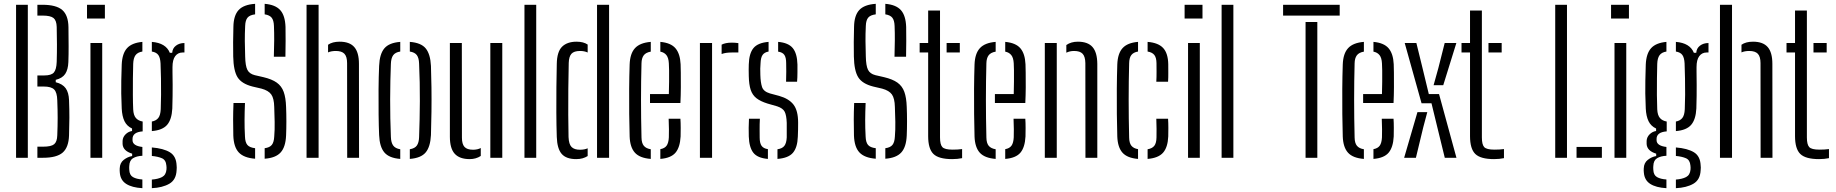

<svg xmlns="http://www.w3.org/2000/svg" viewBox="-20 -825 9600 1004"><path d="M64 0V-800H125.5V0ZM175.5 0V-58H205.5Q247.5 -58 263 -70.8Q278.5 -83.5 279.5 -117.5Q281.5 -167.5 281.5 -208.8Q281.5 -250 279.5 -300Q278.5 -341.5 263.2 -357Q248 -372.5 209 -372.5H175.5V-430.5H212Q248.5 -430.5 261.8 -446Q275 -461.5 276.5 -501.5Q278 -551.5 277.8 -593.2Q277.5 -635 276.5 -684.5Q275.5 -718 259.8 -730.8Q244 -743.5 202.5 -743.5H175.5V-800H202.5Q274 -800 305.5 -772.8Q337 -745.5 338 -683Q338.5 -624.5 338.8 -582.8Q339 -541 337.5 -500.5Q336 -461 321 -438.5Q306 -416 271.5 -407.5V-395Q307.5 -386 323.5 -363.5Q339.5 -341 341 -301.5Q343 -250.5 342.8 -209Q342.5 -167.5 341 -117Q339 -54.5 307.8 -27.2Q276.5 0 205.5 0Z M435 -728V-800H528.5V-728ZM453 0V-600H514.5V0Z M724.5 159Q670 156 639.8 136.5Q609.5 117 606.5 77.5Q606 72.5 605.8 67Q605.5 61.5 606 55.5Q607 26.5 627.2 10.8Q647.5 -5 671 -9V-21.5Q623 -36 621 -72Q621 -77.5 621 -80.5Q621 -83.5 621 -88.5Q622 -108 636.5 -122.5Q651 -137 670.5 -140V-153Q643.5 -165.5 631 -191.2Q618.5 -217 616.5 -257.5Q614.5 -303 614 -336Q613.5 -369 614.2 -403.5Q615 -438 616.5 -487.5Q619 -545 644.2 -573Q669.5 -601 724.5 -606V-555.5Q699.5 -551.5 688.5 -536.2Q677.5 -521 676.5 -491Q675.5 -459 675 -415.5Q674.5 -372 674.8 -328.5Q675 -285 676.5 -253Q678 -222.5 690.5 -208Q703 -193.5 726 -189.5V-138Q673 -134 673 -98.5V-92Q673 -62.5 724.5 -56.5V-10.5Q694.5 -9 675.8 2.2Q657 13.5 656 42.5Q655.5 47 655.5 52Q655.5 57 656 63Q657 90.5 675.2 101Q693.5 111.5 724.5 113.5ZM774 -139.5V-189.5Q796 -193.5 807.5 -207.8Q819 -222 820.5 -254Q822 -288 822.2 -329.8Q822.5 -371.5 821.8 -414.2Q821 -457 819.5 -493.5Q818 -523 808 -537.2Q798 -551.5 774 -555.5V-606Q847.5 -600 868 -549H880.5Q882 -572.5 900 -586.2Q918 -600 944.5 -600V-550.5H935Q910.5 -550.5 896.2 -531.5Q882 -512.5 882 -474V-449Q882.5 -411 882.8 -381.5Q883 -352 882.5 -323Q882 -294 881 -257.5Q878 -200 853.8 -172Q829.5 -144 774 -139.5ZM774 159V114Q807 111.5 827.5 100.8Q848 90 850.5 61.5Q851.5 50.5 850 40.5Q847.5 11.5 826.8 2.5Q806 -6.5 774 -9.5V-54Q835 -49 868.2 -28.8Q901.5 -8.5 903.5 40Q904 45 904.2 51.5Q904.5 58 903.5 64.5Q901.5 115 865.5 135.8Q829.5 156.5 774 159Z M1364 5V-50Q1390.5 -53.5 1401.5 -67.5Q1412.5 -81.5 1414 -111Q1417 -145.5 1416.2 -188.2Q1415.5 -231 1414 -265.5Q1413 -310.5 1398.5 -331Q1384 -351.5 1347.5 -361.5L1300.5 -372.5Q1243.5 -387 1222.2 -421Q1201 -455 1199.5 -530Q1198.5 -565 1199 -604.8Q1199.5 -644.5 1200.5 -685Q1201.5 -744 1227.8 -772.5Q1254 -801 1314 -805V-750Q1286 -746.5 1274.5 -732.8Q1263 -719 1262 -689.5Q1260 -648 1260.2 -610Q1260.5 -572 1262 -530Q1263 -481 1273.5 -460Q1284 -439 1312 -432L1357.5 -421.5Q1402 -411 1427.2 -393Q1452.5 -375 1463.5 -344.5Q1474.5 -314 1476 -265.5Q1477.5 -230.5 1477.5 -190.5Q1477.5 -150.5 1476 -116.5Q1473.5 -56.5 1447.5 -27.8Q1421.5 1 1364 5ZM1412 -528.5Q1413.5 -576.5 1413.8 -615Q1414 -653.5 1412.5 -689.5Q1411.5 -718.5 1400.8 -732.2Q1390 -746 1364 -750V-805Q1420 -800.5 1445.5 -772Q1471 -743.5 1473 -684Q1473.5 -650 1473.5 -611.2Q1473.5 -572.5 1472.5 -528.5ZM1314 5Q1255 0.5 1228.5 -28Q1202 -56.5 1200 -116.5Q1199 -163.5 1199 -200.5Q1199 -237.5 1201 -286.5H1261Q1259 -240 1258.8 -198Q1258.5 -156 1261 -111Q1262 -81 1273.5 -67.2Q1285 -53.5 1314 -50Z M1583 0V-800H1646V0ZM1795.5 0 1795 -495Q1795 -529 1781 -543.8Q1767 -558.5 1736 -558.5Q1712.5 -558.5 1695.5 -551V-591Q1718 -607 1756 -607Q1808 -607 1832.5 -579Q1857 -551 1857 -491L1857.5 0Z M1962.5 -118.5Q1960.5 -163.5 1959.8 -226.8Q1959 -290 1959.5 -357.2Q1960 -424.5 1962.5 -480.5Q1965 -542.5 1989.8 -572Q2014.5 -601.5 2073 -606V-555.5Q2047 -551.5 2036 -536.2Q2025 -521 2024 -491Q2020.5 -406.5 2020.2 -305.8Q2020 -205 2024 -109Q2025 -79 2036.2 -63.8Q2047.5 -48.5 2073 -44.5V6Q2014.5 1.5 1989.8 -28Q1965 -57.5 1962.5 -118.5ZM2123 6V-44.5Q2149.5 -49 2160 -64.2Q2170.5 -79.5 2171.5 -107.5Q2175 -198.5 2175.5 -296.5Q2176 -394.5 2171.5 -493Q2170.5 -522.5 2159.5 -537Q2148.5 -551.5 2123 -555.5V-606Q2182 -601.5 2206.2 -571.8Q2230.5 -542 2233.5 -480.5Q2235.5 -430 2236.2 -367.8Q2237 -305.5 2236.2 -240.8Q2235.5 -176 2233.5 -118.5Q2230.5 -57.5 2206 -28Q2181.5 1.5 2123 6Z M2332.5 -110V-600H2395L2395.5 -105Q2395.5 -71.5 2409 -56.8Q2422.5 -42 2453.5 -42Q2477 -42 2494 -51V-9.5Q2469 7 2436 7Q2383.5 7 2358 -20.8Q2332.5 -48.5 2332.5 -110ZM2544 0V-600H2606.5V0Z M2722.5 0V-800H2784V0Z M3102 0V-800H3165V0ZM2891.5 -109Q2889.5 -169 2889.2 -236.2Q2889 -303.5 2889.5 -369.2Q2890 -435 2891.5 -491Q2892.5 -554.5 2919.2 -580.8Q2946 -607 2995 -607Q3031 -607 3053 -592V-550.5Q3035.5 -558.5 3013.5 -558.5Q2981.5 -558.5 2968.2 -543.8Q2955 -529 2954 -496Q2952.5 -431 2951.8 -360.8Q2951 -290.5 2951.5 -225Q2952 -159.5 2953 -108.5Q2954.5 -70.5 2969 -56.2Q2983.5 -42 3012.5 -42Q3036.5 -42 3053 -49.5V-9Q3041 -1.5 3026.5 2.8Q3012 7 2993 7Q2941 7 2917.2 -20.2Q2893.5 -47.5 2891.5 -109Z M3272.5 -111.5Q3271 -163.5 3270.2 -228.5Q3269.5 -293.5 3270 -361Q3270.5 -428.5 3272.5 -487.5Q3274.5 -545 3300.5 -573.2Q3326.5 -601.5 3383 -606V-555Q3357 -550.5 3346 -535.5Q3335 -520.5 3334.5 -494Q3329.5 -308.5 3334.5 -106Q3335 -76.5 3346.8 -62.5Q3358.5 -48.5 3383 -44.5V6Q3325 1.5 3299.8 -26.8Q3274.5 -55 3272.5 -111.5ZM3379 -286.5V-333H3477.5Q3478.5 -365 3478.8 -398Q3479 -431 3478.8 -457.2Q3478.5 -483.5 3477.5 -494Q3476 -522.5 3464.8 -536.8Q3453.5 -551 3433 -555V-606Q3488 -601 3512.2 -572.5Q3536.5 -544 3539 -489Q3539.5 -478 3540 -444.5Q3540.5 -411 3540.2 -368.2Q3540 -325.5 3538 -286.5ZM3433 6V-45Q3455.5 -49 3465.8 -63.2Q3476 -77.5 3477.5 -106.5Q3478 -121.5 3478 -148.8Q3478 -176 3476.5 -204H3538Q3539.5 -184.5 3539.5 -156.2Q3539.5 -128 3539 -111.5Q3536 -54.5 3512.2 -26.5Q3488.5 1.5 3433 6Z M3753.5 -542.5V-591.5Q3773.5 -602 3806.5 -602Q3814.5 -602 3822.8 -601.5Q3831 -601 3841 -599.5V-550.5H3807Q3774 -550.5 3753.5 -542.5ZM3640 0V-600H3703.5V0Z M4045.5 6V-44.5Q4070.5 -48 4081.5 -62.2Q4092.5 -76.5 4094 -106.5Q4094.5 -147.5 4094 -182.5Q4092.5 -222.5 4083.2 -240.8Q4074 -259 4044 -269L3993.5 -283.5Q3956.5 -295 3935.5 -311.5Q3914.5 -328 3905.5 -355.2Q3896.5 -382.5 3895.5 -426.5Q3895 -447 3895 -459.8Q3895 -472.5 3895.5 -488Q3897 -545.5 3920 -573.5Q3943 -601.5 3999 -606V-555.5Q3977 -551.5 3967.5 -537.5Q3958 -523.5 3957 -494Q3956 -483 3955.5 -466.5Q3955 -450 3956 -433.5Q3957 -394 3964.8 -370.2Q3972.5 -346.5 4006 -336.5L4054.5 -323.5Q4105.5 -309 4129.5 -277.8Q4153.5 -246.5 4153.5 -183.5Q4153.5 -162 4153.2 -147Q4153 -132 4152 -110.5Q4150 -54 4126.5 -26.2Q4103 1.5 4045.5 6ZM4090.5 -397.5Q4091.5 -423.5 4091.5 -450.2Q4091.5 -477 4091 -495Q4091 -523.5 4081.8 -537.5Q4072.5 -551.5 4049 -555V-606Q4102.5 -601.5 4125.5 -573.5Q4148.5 -545.5 4150 -487.5Q4150 -476 4150 -447.2Q4150 -418.5 4148 -397.5ZM3895.5 -111.5Q3895 -135.5 3895 -156.8Q3895 -178 3896.5 -204H3953.5Q3952 -173.5 3952.2 -149Q3952.5 -124.5 3952.5 -106Q3952.5 -77 3962.2 -62.8Q3972 -48.5 3995.5 -45V6Q3941 1.5 3919.2 -26.5Q3897.5 -54.5 3895.5 -111.5Z M4609.5 5V-50Q4636 -53.5 4647 -67.5Q4658 -81.5 4659.5 -111Q4662.5 -145.5 4661.8 -188.2Q4661 -231 4659.5 -265.5Q4658.5 -310.5 4644 -331Q4629.5 -351.5 4593 -361.5L4546 -372.5Q4489 -387 4467.8 -421Q4446.5 -455 4445 -530Q4444 -565 4444.5 -604.8Q4445 -644.5 4446 -685Q4447 -744 4473.2 -772.5Q4499.5 -801 4559.5 -805V-750Q4531.5 -746.5 4520 -732.8Q4508.5 -719 4507.5 -689.5Q4505.5 -648 4505.8 -610Q4506 -572 4507.5 -530Q4508.5 -481 4519 -460Q4529.5 -439 4557.5 -432L4603 -421.5Q4647.5 -411 4672.8 -393Q4698 -375 4709 -344.5Q4720 -314 4721.5 -265.5Q4723 -230.5 4723 -190.5Q4723 -150.5 4721.5 -116.5Q4719 -56.5 4693 -27.8Q4667 1 4609.5 5ZM4657.5 -528.5Q4659 -576.5 4659.2 -615Q4659.5 -653.5 4658 -689.5Q4657 -718.5 4646.2 -732.2Q4635.5 -746 4609.5 -750V-805Q4665.5 -800.5 4691 -772Q4716.5 -743.5 4718.5 -684Q4719 -650 4719 -611.2Q4719 -572.5 4718 -528.5ZM4559.5 5Q4500.5 0.5 4474 -28Q4447.5 -56.5 4445.5 -116.5Q4444.5 -163.5 4444.5 -200.5Q4444.5 -237.5 4446.5 -286.5H4506.5Q4504.5 -240 4504.2 -198Q4504 -156 4506.5 -111Q4507.5 -81 4519 -67.2Q4530.5 -53.5 4559.5 -50Z M4789 -550.5V-600H4833.5V-770H4895.5V-106.5Q4895.5 -69 4907.8 -55.8Q4920 -42.5 4961 -42.5Q4976.5 -42.5 4986.8 -43.2Q4997 -44 5011 -45.5V2Q4987.5 7 4959 7Q4888.5 7 4861 -20Q4833.5 -47 4833.5 -113V-550.5ZM4930 -550.5V-600H4999V-550.5Z M5076 -111.5Q5074.5 -163.5 5073.8 -228.5Q5073 -293.5 5073.5 -361Q5074 -428.5 5076 -487.5Q5078 -545 5104 -573.2Q5130 -601.5 5186.5 -606V-555Q5160.5 -550.5 5149.5 -535.5Q5138.5 -520.5 5138 -494Q5133 -308.5 5138 -106Q5138.5 -76.5 5150.2 -62.5Q5162 -48.5 5186.5 -44.5V6Q5128.5 1.5 5103.2 -26.8Q5078 -55 5076 -111.5ZM5182.5 -286.5V-333H5281Q5282 -365 5282.2 -398Q5282.5 -431 5282.2 -457.2Q5282 -483.5 5281 -494Q5279.5 -522.5 5268.2 -536.8Q5257 -551 5236.5 -555V-606Q5291.5 -601 5315.8 -572.5Q5340 -544 5342.5 -489Q5343 -478 5343.5 -444.5Q5344 -411 5343.8 -368.2Q5343.5 -325.5 5341.5 -286.5ZM5236.5 6V-45Q5259 -49 5269.2 -63.2Q5279.5 -77.5 5281 -106.5Q5281.5 -121.5 5281.5 -148.8Q5281.5 -176 5280 -204H5341.5Q5343 -184.5 5343 -156.2Q5343 -128 5342.5 -111.5Q5339.5 -54.5 5315.8 -26.5Q5292 1.5 5236.5 6Z M5656 0 5655.5 -495Q5655 -529 5641.2 -543.8Q5627.5 -558.5 5596.5 -558.5Q5574.5 -558.5 5556 -549.5V-589.5Q5580.5 -607 5616.5 -607Q5668.5 -607 5693 -579Q5717.5 -551 5718 -491V0ZM5443.5 0V-600H5506V0Z M5822.5 -111.5Q5821 -163.5 5820.2 -228.5Q5819.5 -293.5 5820 -361Q5820.5 -428.5 5822.5 -487.5Q5824.5 -545 5850 -573.2Q5875.5 -601.5 5931 -606V-555.5Q5907 -551.5 5896 -537.2Q5885 -523 5884.5 -494Q5879.5 -307.5 5884.5 -106Q5885 -77 5896.2 -63Q5907.5 -49 5931 -45V6Q5874.5 1.5 5849.5 -26.8Q5824.5 -55 5822.5 -111.5ZM6026.5 -397.5Q6028 -423 6027.8 -448.2Q6027.5 -473.5 6027.5 -495Q6027 -524 6016 -537.8Q6005 -551.5 5981 -555.5V-606Q6037 -601.5 6062.5 -573.8Q6088 -546 6089 -489Q6089 -467.5 6089.2 -444Q6089.5 -420.5 6088 -397.5ZM5981 6V-44.5Q6005 -48.5 6016 -62.5Q6027 -76.5 6027.5 -106.5Q6027.5 -128.5 6027.8 -151.5Q6028 -174.5 6026.5 -204H6088Q6089.5 -183 6089.5 -156.2Q6089.5 -129.5 6089 -111.5Q6086.5 -54.5 6061.8 -26.5Q6037 1.5 5981 6Z M6174.5 -728V-800H6268V-728ZM6192.5 0V-600H6254V0Z M6368 0V-800H6429.5V0Z M6689.5 -743.5V-800H6985.5V-743.5ZM6807 0V-710H6868.5V0Z M7001.5 -111.5Q7000 -163.5 6999.2 -228.5Q6998.5 -293.5 6999 -361Q6999.5 -428.5 7001.5 -487.5Q7003.5 -545 7029.5 -573.2Q7055.5 -601.5 7112 -606V-555Q7086 -550.5 7075 -535.5Q7064 -520.5 7063.5 -494Q7058.5 -308.5 7063.5 -106Q7064 -76.5 7075.8 -62.5Q7087.5 -48.5 7112 -44.5V6Q7054 1.5 7028.8 -26.8Q7003.5 -55 7001.5 -111.5ZM7108 -286.5V-333H7206.5Q7207.5 -365 7207.8 -398Q7208 -431 7207.8 -457.2Q7207.5 -483.5 7206.5 -494Q7205 -522.5 7193.8 -536.8Q7182.5 -551 7162 -555V-606Q7217 -601 7241.2 -572.5Q7265.5 -544 7268 -489Q7268.5 -478 7269 -444.5Q7269.5 -411 7269.2 -368.2Q7269 -325.5 7267 -286.5ZM7162 6V-45Q7184.5 -49 7194.8 -63.2Q7205 -77.5 7206.5 -106.5Q7207 -121.5 7207 -148.8Q7207 -176 7205.5 -204H7267Q7268.5 -184.5 7268.5 -156.2Q7268.5 -128 7268 -111.5Q7265 -54.5 7241.2 -26.5Q7217.5 1.5 7162 6Z M7535 0 7496 -159.5 7465.5 -285H7413.5L7325.5 -600H7386.5L7418.5 -469.5L7451.5 -333H7505L7596 0ZM7476.5 -379.5 7501.5 -469.5 7534.5 -600H7595.5L7527 -379.5ZM7322.5 0 7392 -238.5H7443.5L7422.5 -159.5L7384 0Z M7622.5 -550.5V-600H7667V-770H7729V-106.5Q7729 -69 7741.2 -55.8Q7753.5 -42.5 7794.5 -42.5Q7810 -42.5 7820.2 -43.2Q7830.5 -44 7844.5 -45.5V2Q7821 7 7792.5 7Q7722 7 7694.5 -20Q7667 -47 7667 -113V-550.5ZM7763.5 -550.5V-600H7832.5V-550.5Z M8112.5 0V-800H8174V0ZM8224 0V-56.5H8356.5V0Z M8404.5 -728V-800H8498V-728ZM8422.5 0V-600H8484V0Z M8694 159Q8639.5 156 8609.2 136.5Q8579 117 8576 77.5Q8575.5 72.5 8575.2 67Q8575 61.5 8575.5 55.5Q8576.5 26.5 8596.8 10.8Q8617 -5 8640.5 -9V-21.5Q8592.5 -36 8590.5 -72Q8590.5 -77.5 8590.5 -80.5Q8590.5 -83.5 8590.5 -88.5Q8591.5 -108 8606 -122.5Q8620.5 -137 8640 -140V-153Q8613 -165.5 8600.5 -191.2Q8588 -217 8586 -257.5Q8584 -303 8583.5 -336Q8583 -369 8583.8 -403.5Q8584.5 -438 8586 -487.5Q8588.5 -545 8613.8 -573Q8639 -601 8694 -606V-555.5Q8669 -551.5 8658 -536.2Q8647 -521 8646 -491Q8645 -459 8644.5 -415.5Q8644 -372 8644.2 -328.5Q8644.5 -285 8646 -253Q8647.5 -222.5 8660 -208Q8672.5 -193.5 8695.5 -189.5V-138Q8642.5 -134 8642.5 -98.5V-92Q8642.5 -62.5 8694 -56.5V-10.5Q8664 -9 8645.2 2.2Q8626.5 13.5 8625.5 42.5Q8625 47 8625 52Q8625 57 8625.5 63Q8626.5 90.5 8644.8 101Q8663 111.5 8694 113.5ZM8743.5 -139.5V-189.5Q8765.5 -193.5 8777 -207.8Q8788.5 -222 8790 -254Q8791.5 -288 8791.8 -329.8Q8792 -371.5 8791.2 -414.2Q8790.5 -457 8789 -493.5Q8787.5 -523 8777.5 -537.2Q8767.5 -551.5 8743.5 -555.5V-606Q8817 -600 8837.5 -549H8850Q8851.5 -572.5 8869.5 -586.2Q8887.5 -600 8914 -600V-550.5H8904.5Q8880 -550.5 8865.8 -531.5Q8851.5 -512.5 8851.5 -474V-449Q8852 -411 8852.2 -381.5Q8852.5 -352 8852 -323Q8851.5 -294 8850.5 -257.5Q8847.5 -200 8823.2 -172Q8799 -144 8743.5 -139.5ZM8743.5 159V114Q8776.5 111.5 8797 100.8Q8817.5 90 8820 61.5Q8821 50.5 8819.5 40.5Q8817 11.5 8796.2 2.5Q8775.5 -6.5 8743.5 -9.5V-54Q8804.5 -49 8837.8 -28.8Q8871 -8.5 8873 40Q8873.5 45 8873.8 51.5Q8874 58 8873 64.5Q8871 115 8835 135.8Q8799 156.5 8743.5 159Z M8974 0V-800H9037V0ZM9186.5 0 9186 -495Q9186 -529 9172 -543.8Q9158 -558.5 9127 -558.5Q9103.5 -558.5 9086.5 -551V-591Q9109 -607 9147 -607Q9199 -607 9223.5 -579Q9248 -551 9248 -491L9248.5 0Z M9322 -550.5V-600H9366.5V-770H9428.5V-106.5Q9428.5 -69 9440.8 -55.8Q9453 -42.5 9494 -42.5Q9509.5 -42.5 9519.8 -43.2Q9530 -44 9544 -45.5V2Q9520.5 7 9492 7Q9421.5 7 9394 -20Q9366.5 -47 9366.5 -113V-550.5ZM9463 -550.5V-600H9532V-550.5Z"/></svg>

Font: Big Shoulders Stencil Text Light
Style: Regular
Weight: 300
Designer: Patric King
Foundry: XO Type Co
Version: Version 1.000